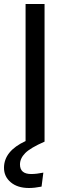

<svg xmlns="http://www.w3.org/2000/svg" viewBox="-28 -709 343 961"><path d="M72 114Q72 162 128 162Q155 162 189 155L180 225Q145 232 117 232Q60 232 26 203.5Q-8 175 -8 131Q-8 47 100 -3V-689H195V0Q124 31 98 57.5Q72 84 72 114Z"/></svg>

Font: FiraGO
Style: Regular
Weight: 400
Designer: bBox Type
Foundry: bBox Type GmbH
Version: Version 1.001;April 20, 2020;FontCreator 12.0.0.2555 64-bit